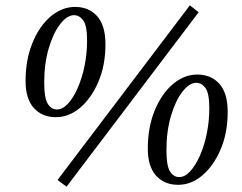

<svg xmlns="http://www.w3.org/2000/svg" viewBox="-20 -686 910 721"><path d="M230 15 196 -10 693 -666 726 -640ZM190 -246Q138 -246 107 -280.5Q76 -315 76 -382Q76 -461 101.5 -524Q127 -587 169.5 -623.5Q212 -660 262 -660Q314 -660 345 -625Q376 -590 376 -520Q376 -441 349.5 -379Q323 -317 281 -281.5Q239 -246 190 -246ZM194 -275Q215 -275 235 -296.5Q255 -318 271.5 -355Q288 -392 297.5 -438.5Q307 -485 307 -534Q307 -590 292.5 -609.5Q278 -629 258 -629Q232 -629 206 -595.5Q180 -562 163 -504.5Q146 -447 146 -376Q146 -317 159.5 -296Q173 -275 194 -275ZM649 8Q597 8 566 -26.5Q535 -61 535 -128Q535 -207 560.5 -270Q586 -333 628.5 -369.5Q671 -406 721 -406Q773 -406 804 -371Q835 -336 835 -266Q835 -187 808.5 -125Q782 -63 740 -27.5Q698 8 649 8ZM653 -21Q674 -21 694 -42.5Q714 -64 730.5 -101Q747 -138 756.5 -184.5Q766 -231 766 -280Q766 -336 751.5 -355.5Q737 -375 717 -375Q691 -375 665 -341.5Q639 -308 622 -250.5Q605 -193 605 -122Q605 -63 618.5 -42Q632 -21 653 -21Z"/></svg>

Font: Source Serif Pro
Style: Italic
Weight: 400
Italic angle: -12°
Designer: Frank Grießhammer
Foundry: Adobe Systems Incorporated
Version: Version 3.001;hotconv 1.0.111;makeotfexe 2.5.65597